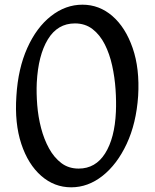

<svg xmlns="http://www.w3.org/2000/svg" viewBox="-20 -790 660 820"><path d="M284 10Q212 10 156 -39Q100 -88 71 -175.5Q42 -263 50 -380Q57 -497 96.5 -585Q136 -673 198 -721.5Q260 -770 332 -770Q404 -770 460 -721.5Q516 -673 546.5 -585Q577 -497 570 -380Q562 -263 521 -175.5Q480 -88 418 -39Q356 10 284 10ZM316 -70Q388 -70 429 -135Q470 -200 475 -312Q477 -357 473.5 -408.5Q470 -460 459 -510Q448 -560 427.5 -600.5Q407 -641 375.5 -665.5Q344 -690 300 -690Q226 -690 184.5 -622Q143 -554 137 -436Q135 -392 139 -341.5Q143 -291 155.5 -243Q168 -195 189.5 -156Q211 -117 242 -93.5Q273 -70 316 -70Z"/></svg>

Font: Anvers
Style: Regular
Weight: 400
Designer: Ishtar van Looy
Version: Version 1.000